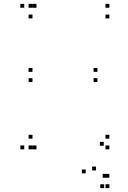

<svg xmlns="http://www.w3.org/2000/svg" viewBox="-20 -760 660 990"><path d="M168 -720V-740H148V-720ZM105 -720V-740H85V-720ZM105 10V-10H85V10ZM168 10V-10H148V10ZM147.5 -45V-65H127.5V-45ZM147.5 10V-10H127.5V10ZM544 10V-10H524V10ZM544 -45V-65H524V-45ZM147.5 -389.5V-409.5H127.5V-389.5ZM147.5 -337V-357H127.5V-337ZM482.5 -337V-357H462.5V-337ZM482.5 -389.5V-409.5H462.5V-389.5ZM544 -720V-740H524V-720ZM147.5 -720V-740H127.5V-720ZM147.5 -665V-685H127.5V-665ZM544 -665V-685H524V-665ZM422 134V114H402V134ZM517 210V190H497V210ZM544 210V190H524V210ZM544 156.5V136.5H524V156.5ZM529.5 156.5V136.5H509.5V156.5ZM475 119V99H455V119ZM544 10V-10H524V10ZM515 -8.5V-28.5H495V-8.5Z"/></svg>

Font: Monaspace Neon Dots Var
Style: Regular
Weight: 400
Designer: Riley Cran and the Lettermatic Team
Version: Version 1.100 (Monaspace Neon Dots)